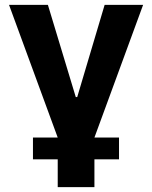

<svg xmlns="http://www.w3.org/2000/svg" viewBox="-20 -566 626 790"><path d="M217.5 204.1V0L17.2 -545.9H177.1L291.8 -166.6H297.7L410.5 -545.9H568.8L368.5 0V204.1ZM115.6 89.5V0H469.7V89.5Z"/></svg>

Font: GitLab Sans
Style: Regular
Weight: 400
Designer: Rasmus Andersson
Foundry: Modifications by GitLab B.V., manufactured by rsms
Version: Version 4.000;git-c8fb6b7